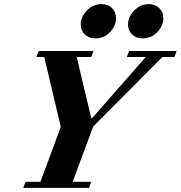

<svg xmlns="http://www.w3.org/2000/svg" viewBox="-20 -910 876 930"><path d="M670.9 -724.1Q639.6 -724.1 619.9 -743.2Q600.1 -762.2 600.1 -791.5Q600.1 -828.1 629.9 -859.1Q659.7 -890.1 700.2 -890.1Q731.4 -890.1 751.2 -871.1Q771 -852.1 771 -821.8Q771 -784.7 741.9 -754.4Q712.9 -724.1 670.9 -724.1ZM441.9 -724.1Q410.6 -724.1 390.9 -743.2Q371.1 -762.2 371.1 -791.5Q371.1 -828.1 400.9 -859.1Q430.7 -890.1 471.2 -890.1Q502.4 -890.1 522.2 -871.1Q542 -852.1 542 -821.8Q542 -784.7 512.9 -754.4Q483.9 -724.1 441.9 -724.1ZM92.8 0 104 -29.3H175.8L274.4 -295.4L194.3 -633.8H156.2L167.5 -663.1H433.1L421.9 -633.8H351.6L422.9 -334L686 -633.8H594.2L605.5 -663.1H835.9L824.7 -633.8H766.6L431.2 -296.9L332 -29.3H422.4L411.1 0Z"/></svg>

Font: Elstob Grade
Style: Italic
Weight: 400
Italic angle: -20°
Designer: Peter S. Baker
Version: Version 1.015